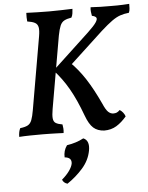

<svg xmlns="http://www.w3.org/2000/svg" viewBox="-62 -729 823 1065"><g transform="rotate(-5 349.0 -197.0)"><path d="M125 -679Q154 -678 186 -677Q218 -676 252 -676Q285 -676 317.5 -677Q350 -678 382 -679Q381 -666 379.5 -654Q378 -642 372 -631Q347 -627 332 -619Q317 -611 309 -592.5Q301 -574 294 -538L224 -135Q218 -101 220 -82.5Q222 -64 234.5 -56.5Q247 -49 271 -45Q273 -35 274 -22.5Q275 -10 273 3Q252 2 233 1.5Q214 1 195.5 0.5Q177 0 155 0Q122 0 87.5 0.5Q53 1 26 3Q26 -11 28.5 -23.5Q31 -36 36 -45Q63 -48 78 -56Q93 -64 100.5 -83.5Q108 -103 114 -138L184 -542Q190 -576 186.5 -593.5Q183 -611 168.5 -619Q154 -627 126 -631Q125 -642 124.5 -654Q124 -666 125 -679ZM483 -679Q512 -677 537.5 -676.5Q563 -676 594 -676Q614 -676 630.5 -676Q647 -676 663.5 -677Q680 -678 698 -679Q698 -668 697.5 -654.5Q697 -641 692 -630Q664 -627 642.5 -619.5Q621 -612 596.5 -594.5Q572 -577 534 -543L340 -363L343 -383Q388 -339 425.5 -281Q463 -223 501 -141Q516 -106 529 -93.5Q542 -81 558 -81Q568 -81 576 -84Q584 -87 594 -97Q604 -91 612 -81Q620 -71 624 -59Q597 -27 567.5 -9Q538 9 499 9Q462 7 439 -13.5Q416 -34 398 -83Q365 -173 329.5 -235Q294 -297 248 -347L456 -541Q491 -574 503 -592Q515 -610 510 -618.5Q505 -627 486 -631Q484 -642 482.5 -654.5Q481 -667 483 -679ZM270 285Q248 278 242 260Q268 238 284 215.5Q300 193 303 175Q305 159 296.5 149.5Q288 140 267 138Q265 101 286 72Q312 68 335.5 60.5Q359 53 379 42Q397 49 403.5 67Q410 85 405 112Q395 166 356.5 209.5Q318 253 270 285Z"/></g></svg>

Font: Vollkorn Medium
Style: Italic
Weight: 500
Italic angle: -11°
Designer: Friedrich Althausen
Foundry: Friedrich Althausen
Version: Version 5.000